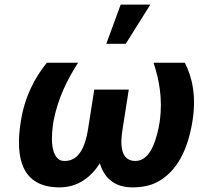

<svg xmlns="http://www.w3.org/2000/svg" viewBox="-20 -799 858 829"><path d="M70 -276C44 -115 75 10 237 10C317 10 374 -35 411 -94C429 -34 471 10 552 10C592 10 628 3 657 -12C744 -57 791 -152 811 -276C828 -381 811 -465 778 -528H643C667 -455 683 -374 670 -276C659 -207 633 -104 565 -104C501 -104 498 -172 509 -240L536 -412H387L360 -240C349 -172 324 -104 260 -104C245 -104 234 -108 226 -118C199 -150 201 -211 211 -276C230 -374 270 -455 317 -528H182C130 -463 87 -383 70 -276ZM439 -610H523L629 -779H501Z"/></svg>

Font: Asimov Pro
Style: BdObl
Weight: 700
Designer: Google
Version: Version 2.000980; 2014